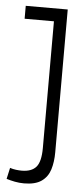

<svg xmlns="http://www.w3.org/2000/svg" viewBox="-52 -730 328 770"><g transform="rotate(5 112.0 -345.0)"><path d="M4 -2 14 -47Q26 -43 38.5 -41.5Q51 -40 61 -40Q101 -40 119.5 -61.5Q138 -83 138 -138V-648H20V-700H189V-125Q189 -86 179.5 -55.5Q170 -25 145 -7.5Q120 10 75 10Q56 10 38 6.5Q20 3 4 -2Z"/></g></svg>

Font: Georama Extra Condensed Light
Style: Regular
Weight: 300
Width: 2
Designer: Jean-Baptiste Levee
Foundry: Production Type
Version: Version 1.000